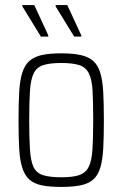

<svg xmlns="http://www.w3.org/2000/svg" viewBox="-20 -728 482 756"><path d="M222 8Q174 8 143.5 1.5Q113 -5 95 -21.5Q77 -38 67.5 -68Q58 -98 55.5 -143.5Q53 -189 53 -254Q53 -319 55.5 -365Q58 -411 67.5 -441Q77 -471 95 -487.5Q113 -504 143.5 -511Q174 -518 222 -518Q268 -518 298.5 -511Q329 -504 347.5 -487.5Q366 -471 375 -441Q384 -411 386.5 -365Q389 -319 389 -254Q389 -189 386.5 -143.5Q384 -98 375 -68Q366 -38 347.5 -21.5Q329 -5 298.5 1.5Q268 8 222 8ZM221 -30Q267 -30 292 -38.5Q317 -47 329 -70.5Q341 -94 344 -138.5Q347 -183 347 -254Q347 -326 344.5 -370.5Q342 -415 330 -439Q318 -463 292.5 -471.5Q267 -480 221 -480Q176 -480 150 -471.5Q124 -463 112.5 -439Q101 -415 98 -370.5Q95 -326 95 -254Q95 -183 98 -138.5Q101 -94 112 -70.5Q123 -47 149 -38.5Q175 -30 221 -30ZM300 -584H272L199 -703V-708H245L300 -589ZM170 -584H141L68 -703V-708H115L170 -589Z"/></svg>

Font: Saira Condensed ExtraLight
Style: Regular
Weight: 250
Width: 3
Designer: Hector Gatti with collaboration of the Omnibus-Type team
Foundry: Omnibus-Type
Version: Version 1.101